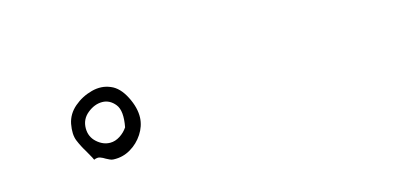

<svg xmlns="http://www.w3.org/2000/svg" viewBox="-31 -913 1063 487"><g transform="rotate(-15 500.0 -669.5)"><path d="M316 -662Q315 -640 302 -620Q289 -600 268.5 -588Q248 -576 224 -577Q219 -577 214 -579.5Q209 -582 205 -584Q199 -588 192 -590.5Q185 -593 176 -589Q173 -596 169 -602.5Q165 -609 162 -615Q152 -631 145 -648Q138 -665 143 -692Q148 -717 168.5 -734.5Q189 -752 215.5 -759Q242 -766 265 -756Q287 -747 302 -717.5Q317 -688 316 -662ZM273 -648Q281 -690 267 -707.5Q253 -725 233 -725Q213 -725 194.5 -710Q176 -695 176 -671Q176 -649 192 -634.5Q208 -620 227 -620Q240 -620 252.5 -628Q265 -636 273 -648Z"/></g></svg>

Font: Yuji Syuku
Style: Regular
Weight: 400
Designer: Kataoka Yuji
Foundry: Kinuta Font Factory
Version: Version 3.002